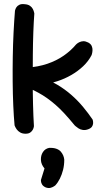

<svg xmlns="http://www.w3.org/2000/svg" viewBox="-20 -670 529 962"><path d="M421 -22Q407 -17 394.5 -19Q382 -21 373 -27Q364 -33 359 -37.5Q354 -42 354 -42Q327 -75 303.5 -100.5Q280 -126 258 -145Q236 -164 215.5 -178.5Q195 -193 173 -205Q151 -217 127 -228L115 -331Q172 -335 217.5 -350.5Q263 -366 299 -391Q335 -416 361 -447Q361 -447 365.5 -451Q370 -455 378.5 -459Q387 -463 397.5 -463.5Q408 -464 422 -457Q435 -450 439.5 -439.5Q444 -429 443.5 -418.5Q443 -408 441 -401Q439 -394 439 -394Q423 -363 396.5 -338Q370 -313 337 -294Q304 -275 267 -263Q230 -251 191 -246L187 -280Q229 -268 267 -245.5Q305 -223 337.5 -194.5Q370 -166 396.5 -134Q423 -102 444 -71Q444 -71 445.5 -65.5Q447 -60 446.5 -51.5Q446 -43 440.5 -35Q435 -27 421 -22ZM108 0Q92 0 81 -6.5Q70 -13 64 -21.5Q58 -30 55.5 -36Q53 -42 53 -42Q49 -85 46.5 -141.5Q44 -198 43.5 -260.5Q43 -323 44 -386Q45 -449 48 -508Q51 -567 55 -616Q55 -616 56.5 -621.5Q58 -627 62.5 -634Q67 -641 77 -646Q87 -651 103 -649Q120 -648 130 -641Q140 -634 144.5 -625Q149 -616 150.5 -609Q152 -602 152 -602Q149 -563 147 -509Q145 -455 144.5 -393.5Q144 -332 144 -269Q144 -206 145.5 -146.5Q147 -87 150 -38Q150 -38 149 -32.5Q148 -27 144 -19.5Q140 -12 131.5 -6Q123 0 108 0ZM209 269Q196 263 191 254.5Q186 246 185.5 239Q185 232 185 232L203 174Q186 154 185 131.5Q184 109 195 92Q206 75 226 71Q247 70 261.5 75Q276 80 284 89Q292 98 296.5 108.5Q301 119 302 130Q302 157 296 181Q290 205 280 225Q270 245 257 259Q257 259 250.5 263.5Q244 268 233.5 271Q223 274 209 269Z"/></svg>

Font: Sour Gummy
Style: Regular
Weight: 400
Designer: Stefie Justprince
Foundry: Eifetstype
Version: Version 1.000